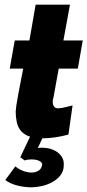

<svg xmlns="http://www.w3.org/2000/svg" viewBox="-20 -583 373 819"><path d="M160 7Q64 7 51 -65.5Q47 -84.5 47 -107L49.5 -132Q52.5 -156 79 -290.5H21.5L43 -410.5H105.5L132 -563H278.5L250.5 -410.5H333L312 -290.5H230.5L206.5 -158.5L207 -165.5Q204.5 -156 205 -148L205.5 -140Q209.5 -121 228 -121Q234.5 -121 243.8 -122.5Q253 -124 265.2 -127.2Q277.5 -130.5 289.5 -133.5L272 -9Q213 7 160 7ZM114.5 216Q85 216 54.5 208.5Q24 201 2.5 185L45.5 126.5Q59 138.5 78.2 145.8Q97.5 153 114.5 153Q131.5 153 144.5 145Q157.5 137 160 118.5Q160 109.5 147.2 103.2Q134.5 97 113.5 97Q96 97 85.5 101.5L66.5 88L121.5 -28L169 -10.5L141.5 48L158.5 47Q197.5 47 225.5 66.5Q252 88 252 114.5V121.5Q252 146.5 238 164.5Q224 182.5 202.8 194Q181.5 205.5 157.5 210.8Q133.5 216 114.5 216Z"/></svg>

Font: Lucymar Sans ExtraBold
Style: Italic
Weight: 800
Italic angle: -10°
Foundry: The League of Moveable Type (original font) / Main changes by Cristiano Sobral with portions from Mirco Monsees
Version: Version 2.00;August 30, 2020;FontCreator 13.0.0.2681 64-bit